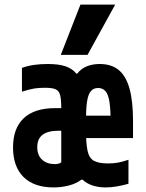

<svg xmlns="http://www.w3.org/2000/svg" viewBox="-20 -810 640 840"><path d="M215 10Q129 10 83 -35.5Q37 -81 37 -165Q37 -249 84 -293Q131 -337 222 -337H273V-238H236Q190 -238 166.5 -220.5Q143 -203 143 -166Q143 -131 164 -111.5Q185 -92 221 -92Q228 -92 236 -94Q244 -96 248 -100V-337Q248 -375 243 -394Q238 -413 223 -419.5Q208 -426 177 -426Q151 -426 131 -423Q111 -420 76 -409V-513Q101 -522 128.5 -526Q156 -530 189 -530Q237 -530 266.5 -520Q296 -510 314 -488H318Q334 -509 359 -519.5Q384 -530 416 -530Q467 -530 499 -504Q531 -478 546.5 -423Q562 -368 562 -280V-206H332V-304H478L464 -265V-275Q464 -331 459 -363.5Q454 -396 442 -410.5Q430 -425 409 -425Q389 -425 377 -410.5Q365 -396 360.5 -363.5Q356 -331 356 -275V-245Q356 -183 363 -150.5Q370 -118 391 -106.5Q412 -95 452 -95Q477 -95 496 -98.5Q515 -102 542 -111V-6Q518 1 491.5 5.5Q465 10 442 10Q411 10 385 1.5Q359 -7 341 -24H336Q314 -7 281.5 1.5Q249 10 215 10ZM363 -570H246L332 -790H484Z"/></svg>

Font: M PLUS Code Latin Expanded SemiBold
Style: Regular
Weight: 600
Width: 7
Designer: Coji Morishita
Foundry: UNDERFOREST DESIGN
Version: Version 1.002; ttfautohint (v1.8.3)